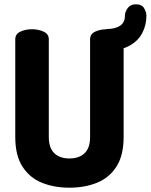

<svg xmlns="http://www.w3.org/2000/svg" viewBox="-20 -867 701 893"><path d="M303 6Q232 6 175 -17Q118 -40 84.5 -92Q51 -144 51 -230V-684Q51 -709 75 -720Q99 -731 129 -731Q158 -731 182.5 -720Q207 -709 207 -684V-230Q207 -179 232.5 -154.5Q258 -130 303 -130Q348 -130 373.5 -154.5Q399 -179 399 -230V-684Q399 -709 423 -720Q447 -731 477 -731Q506 -731 530.5 -720Q555 -709 555 -684V-230Q555 -144 521.5 -92Q488 -40 431 -17Q374 6 303 6ZM476 -632V-732Q515 -732 538 -747Q561 -762 561 -794Q561 -812 574 -829.5Q587 -847 612 -847Q640 -847 650.5 -828.5Q661 -810 661 -794Q661 -751 642 -714Q623 -677 582.5 -654.5Q542 -632 476 -632Z"/></svg>

Font: Dosis ExtraBold
Style: Regular
Weight: 800
Designer: EdgarTolentino, PabloImpallari, IginoMarini
Foundry: EdgarTolentino, PabloImpallari, IginoMarini
Version: Version 3.001; ttfautohint (v1.8.2)